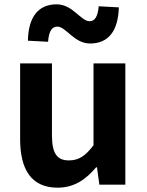

<svg xmlns="http://www.w3.org/2000/svg" viewBox="-20 -853 677 887"><path d="M246 14C322 14 376 -23 424 -80H428L439 0H559V-560H412V-182C374 -132 344 -112 298 -112C244 -112 220 -143 220 -229V-560H73V-210C73 -70 125 14 246 14ZM396 -652C481 -652 526 -710 529 -819L436 -824C432 -778 419 -755 394 -755C353 -755 316 -833 242 -833C157 -833 111 -775 109 -665L202 -660C206 -708 219 -730 245 -730C285 -730 322 -652 396 -652Z"/></svg>

Font: Source Han Sans CN
Style: Bold
Weight: 700
Designer: Ryoko NISHIZUKA 西塚涼子 (kana, bopomofo & ideographs); Paul D. Hunt (Latin, Greek & Cyrillic); Sandoll Communications 산돌커뮤니
Foundry: Adobe
Version: Version 2.001;hotconv 1.0.107;makeotfexe 2.5.65593